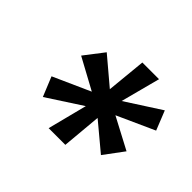

<svg xmlns="http://www.w3.org/2000/svg" viewBox="-93 -813 610 610"><g transform="rotate(45 212.5 -508.0)"><path d="M178 -329H253L265 -462L356 -386L405 -452L299 -508L425 -565L399 -630L281 -554L316 -687H241L228 -554L138 -630L88 -565L193 -508L68 -452L95 -386L212 -462Z"/></g></svg>

Font: Archivo SemiBold
Style: Italic
Weight: 600
Italic angle: -10°
Designer: Hector Gatti
Foundry: Omnibus-Type
Version: Version 2.001